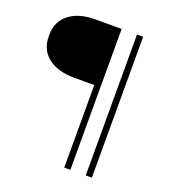

<svg xmlns="http://www.w3.org/2000/svg" viewBox="-134 -837 848 940"><g transform="rotate(20 290.5 -367.0)"><path d="M307 0V-430H203Q116 -430 66 -469.5Q16 -509 16 -577V-587Q16 -655 66 -694.5Q116 -734 203 -734H339V0ZM419 0V-734H451V0Z"/></g></svg>

Font: Sora Thin
Style: Regular
Weight: 32
Designer: Jonathan Barnbrook, Julián Moncada
Foundry: Barnbrook Fonts
Version: Version 2.000